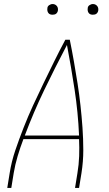

<svg xmlns="http://www.w3.org/2000/svg" viewBox="-20 -932 540 952"><path d="M16 0 28 -74Q37 -131 56 -187Q75 -243 97 -299Q119 -355 144 -409.5Q169 -464 195.5 -518.5Q222 -573 248.5 -627Q275 -681 304 -735H326Q337 -681 346.5 -627Q356 -573 364.5 -518.5Q373 -464 379 -409.5Q385 -355 389 -299Q393 -243 393 -187Q393 -131 384 -74L372 0H352L364 -74Q371 -116 372.5 -158Q374 -200 372 -242H96Q80 -200 67.5 -158Q55 -116 48 -74L36 0ZM103 -260H372Q367 -375 350 -487Q333 -599 312 -709Q254 -599 200 -487Q146 -375 103 -260ZM440 -859Q434 -859 428.5 -861Q423 -863 419.5 -868Q416 -873 415 -879Q414 -885 415 -891Q415 -896 417.5 -900Q420 -904 424 -906.5Q428 -909 432 -910.5Q436 -912 441 -912Q447 -912 452.5 -909.5Q458 -907 462 -902Q466 -897 467 -891Q468 -885 467 -879Q466 -874 463.5 -870Q461 -866 457.5 -863.5Q454 -861 449.5 -860Q445 -859 440 -859ZM240 -859Q234 -859 228.5 -861Q223 -863 219.5 -868Q216 -873 215 -879Q214 -885 215 -891Q215 -896 217.5 -900Q220 -904 224 -906.5Q228 -909 232 -910.5Q236 -912 241 -912Q247 -912 252.5 -909.5Q258 -907 262 -902Q266 -897 267 -891Q268 -885 267 -879Q266 -874 263.5 -870Q261 -866 257.5 -863.5Q254 -861 249.5 -860Q245 -859 240 -859Z"/></svg>

Font: Iosevka Curly Thin
Style: Italic
Weight: 100
Italic angle: -9°
Monospace: yes
Designer: Belleve Invis
Foundry: Belleve Invis
Version: Version 22.1.2; ttfautohint (v1.8.4)